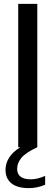

<svg xmlns="http://www.w3.org/2000/svg" viewBox="-20 -760 286 991"><path d="M74 0V-740H172.5V0ZM129 211Q69.5 211 39 186.2Q8.5 161.5 8.5 117Q8.5 74 38.8 38.2Q69 2.5 143 -30.5L172.5 0Q111.5 28.5 90 55.2Q68.5 82 68.5 111Q68.5 165.5 138.5 165.5Q155 165.5 172.8 161.5Q190.5 157.5 213 148V193.5Q172 211 129 211Z"/></svg>

Font: Encode Sans Semi Condensed Medium
Style: Regular
Weight: 500
Width: 4
Designer: Multiple Designers
Foundry: Impallari Type
Version: Version 3.000; ttfautohint (v1.8.3) -l 8 -r 50 -G 200 -x 14 